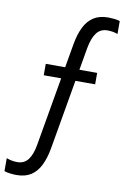

<svg xmlns="http://www.w3.org/2000/svg" viewBox="-167 -739 681 1052"><g transform="rotate(10 173.5 -212.5)"><path d="M413 -600V-672.2Q400.3 -676.8 380.8 -678.7Q361.2 -680.6 346.8 -680.6Q299.4 -680.6 266.9 -659.7Q234.4 -638.8 214.9 -599.5Q195.4 -560.2 185.4 -503.7L85.5 72.3Q76.1 128.6 54.3 157.5Q32.4 186.4 -6.2 186.4Q-23.6 186.4 -38.4 183.2Q-53.3 180 -66.3 175.1V247.3Q-54.3 251.9 -34.2 254.4Q-14.1 256.8 2 256.8Q50.4 256.8 82.5 235.9Q114.6 215 134.1 175.2Q153.6 135.4 163.4 79.9L263.3 -496.1Q273.6 -552.4 295.6 -581.3Q317.6 -610.2 356 -610.2Q372 -610.2 386.4 -607.6Q400.8 -605 413 -600ZM54.4 -371V-307.4H340.4V-371Z"/></g></svg>

Font: Hind Variable Light
Style: Regular
Weight: 300
Designer: Manushi Parikh, Satya Rajpurohit
Foundry: Indian Type Foundry
Version: Version 3.000